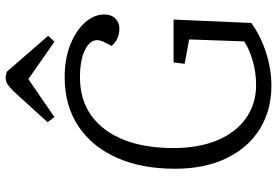

<svg xmlns="http://www.w3.org/2000/svg" viewBox="-170 -793 977 677"><g transform="rotate(-90 318.5 -454.5)"><path d="M588 -331 576 -57Q531 -24 472 -5Q413 14 355 14Q268 14 202 -27Q136 -68 99 -144.5Q62 -221 62 -326Q62 -444 101 -531.5Q140 -619 212.5 -667Q285 -715 385 -715Q449 -715 498.5 -695.5Q548 -676 577 -644Q606 -612 606 -575Q606 -551 592 -536.5Q578 -522 556 -522Q520 -522 495 -549L510 -579Q527 -615 490.5 -638Q454 -661 384 -661Q305 -661 249.5 -621Q194 -581 164.5 -507.5Q135 -434 135 -332Q135 -242 162.5 -176.5Q190 -111 240.5 -75.5Q291 -40 357 -40Q402 -40 443 -52Q484 -64 511 -82L518 -276L432 -292L437 -331ZM531 -773 510 -751 378 -843 244 -751 226 -775 334 -894Q348 -908 358.5 -915.5Q369 -923 382 -923Q389 -923 394 -921.5Q399 -920 404 -919Z"/></g></svg>

Font: Literata 12pt Light
Style: Italic
Weight: 300
Italic angle: -2°
Designer: Latin by Veronika Burian and Jose Scaglione. Greek by Irene Vlachou. Cyrillic by Vera Evstafieva
Foundry: TypeTogether
Version: Version 3.002